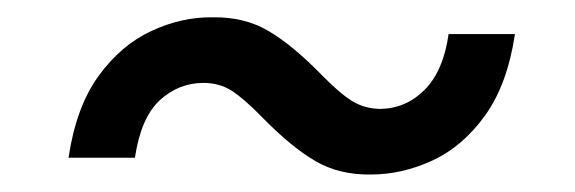

<svg xmlns="http://www.w3.org/2000/svg" viewBox="-20 -399 668 223"><path d="M59.6 -215.8Q68.4 -274.9 94.5 -310.8Q120.6 -346.7 155.8 -363Q190.9 -379.4 227.1 -378.9Q263.7 -379.4 291 -363.5Q318.4 -347.7 352.1 -313.5Q374 -291 388.4 -282Q402.8 -272.9 421.4 -272.5Q451.7 -272.9 473.4 -294.9Q495.1 -316.9 501 -359.4H578.1Q569.3 -300.8 543.2 -264.6Q517.1 -228.5 481.9 -212.4Q446.8 -196.3 410.6 -196.3Q374 -195.8 346.7 -211.7Q319.3 -227.5 285.6 -261.7Q263.7 -284.2 249.3 -293.5Q234.9 -302.7 216.3 -302.7Q187.5 -302.7 165.5 -282.5Q143.6 -262.2 136.7 -215.8Z"/></svg>

Font: Inter Display
Style: Italic
Weight: 400
Italic angle: -9.39999°
Designer: Rasmus Andersson
Foundry: rsms
Version: Version 4.000;git-a52131595